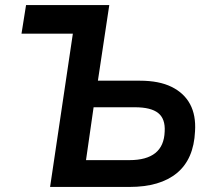

<svg xmlns="http://www.w3.org/2000/svg" viewBox="-20 -739 839 759"><path d="M178 0 268 -606H65L83 -719H412L367 -420H533Q609 -420 658.5 -395.5Q708 -371 731.5 -327Q755 -283 751 -220Q746 -110 679.5 -55Q613 0 492 0ZM320 -106H492Q559 -106 594 -134Q629 -162 631 -219Q634 -269 605.5 -292Q577 -315 513 -315H350Z"/></svg>

Font: Nunitoga
Style: Bold Italic
Weight: 700
Italic angle: -9°
Designer: Vernon Adams
Foundry: Vernon Adams
Version: Version 1.0